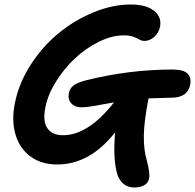

<svg xmlns="http://www.w3.org/2000/svg" viewBox="-20 -710 872 859"><path d="M344.2 -230Q314.9 -230 298.8 -247.8Q282.7 -265.6 288.1 -293Q292.5 -314.5 308.3 -327.1Q324.2 -339.8 362.8 -350.1Q556.6 -398.9 751 -398.9Q800.8 -398.9 818.8 -380.9Q836.9 -362.8 831.1 -332Q819.8 -272.9 747.1 -272.9Q737.3 -272.9 645 -270L644 -267.1Q624.5 -168 623.5 -103.5Q622.6 -39.1 637.2 9.8Q651.9 64.9 647 88.9Q643.1 109.4 624.5 119.1Q606 128.9 582 128.9Q526.9 128.9 505.9 73.2Q484.4 5.4 495.1 -118.2Q382.3 25.9 235.8 25.9Q165 25.9 116.2 -10Q67.4 -45.9 49.1 -108.9Q30.8 -171.9 46.9 -250Q64.5 -338.4 117.4 -420.4Q170.4 -502.4 241.7 -561Q313 -619.6 398.4 -654.8Q483.9 -689.9 564.9 -689.9Q633.8 -689.9 669.2 -661.6Q704.6 -633.3 695.8 -589.8Q689.5 -561.5 669.4 -544.2Q649.4 -526.9 626 -526.9Q614.3 -526.9 604 -533Q593.8 -539.1 577.1 -545.4Q560.5 -551.8 533.2 -551.8Q480 -551.8 421.1 -522.5Q362.3 -493.2 314 -447.5Q265.6 -401.9 229.7 -343.8Q193.8 -285.6 183.1 -230Q170.4 -168.5 191.7 -136.7Q212.9 -105 262.2 -105Q375 -105 490.2 -252Q472.2 -249 445.6 -244.1Q418.9 -239.3 404.8 -236.6Q390.6 -233.9 373.5 -231.9Q356.4 -230 344.2 -230Z"/></svg>

Font: Shantell Sans Irregular Bouncy
Style: Italic
Weight: 600
Italic angle: -11.31°
Designer: Stephen Nixon, Anya Danilova, Shantell Martin
Foundry: Arrow Type
Version: Version 1.006;[9816181b4]